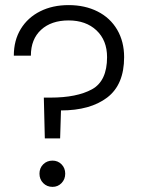

<svg xmlns="http://www.w3.org/2000/svg" viewBox="-20 -728 552 753"><path d="M34.2 -509.8Q34.2 -569.8 61.5 -614.5Q88.9 -659.2 137.5 -683.6Q186 -708 249 -708Q313 -708 362.5 -683.1Q412.1 -658.2 439.5 -611.6Q466.8 -564.9 466.8 -503.9Q466.8 -396 400.4 -345.5Q334 -294.9 219.2 -294.9L215.8 -185.1H155.8L151.9 -345.2H178.2Q281.2 -345.2 340.6 -377.7Q399.9 -410.2 399.9 -503.9Q399.9 -569.8 358.4 -608.9Q316.9 -647.9 249 -647.9Q181.2 -647.9 141.1 -611.1Q101.1 -574.2 101.1 -509.8ZM134.8 -46.9Q134.8 -68.8 149.4 -83.5Q164.1 -98.1 186 -98.1Q207 -98.1 221.4 -83.5Q235.8 -68.8 235.8 -46.9Q235.8 -24.9 221.4 -10Q207 4.9 186 4.9Q164.1 4.9 149.4 -10Q134.8 -24.9 134.8 -46.9Z"/></svg>

Font: Poppins Light
Style: Regular
Weight: 300
Designer: Ninad Kale (Devanagari), Jonny Pinhorn (Latin)
Foundry: Indian Type Foundry
Version: 4.004